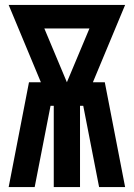

<svg xmlns="http://www.w3.org/2000/svg" viewBox="-20 -755 540 775"><path d="M15 0 97 -423H145L15 -735H485L355 -423H403L485 0H380L316 -328H303V0H197V-328H184L120 0ZM250 -423 341 -640H159Z"/></svg>

Font: Iosevka SS01
Style: Bold
Weight: 700
Monospace: yes
Designer: Belleve Invis
Foundry: Belleve Invis
Version: 2.3.3; ttfautohint (v1.8.3)